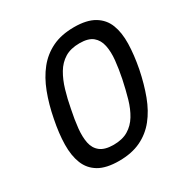

<svg xmlns="http://www.w3.org/2000/svg" viewBox="-163 -845 962 990"><g transform="rotate(-30 317.5 -350.0)"><path d="M83 -350Q98 -428 123 -493.5Q148 -559 186 -606.5Q224 -654 278.5 -680.5Q333 -707 409 -707Q484 -707 528.5 -680.5Q573 -654 591.5 -606.5Q610 -559 608.5 -493.5Q607 -428 592 -350Q576 -271 551.5 -205.5Q527 -140 489 -92.5Q451 -45 396.5 -19Q342 7 267 7Q191 7 147 -19Q103 -45 84 -92.5Q65 -140 66 -205.5Q67 -271 83 -350ZM491 -350Q502 -404 507 -453Q512 -502 504 -540Q496 -578 470 -599.5Q444 -621 392 -621Q339 -621 304 -599.5Q269 -578 246.5 -540Q224 -502 209.5 -453Q195 -404 185 -350Q173 -293 168 -244Q163 -195 170.5 -158Q178 -121 205 -100Q232 -79 284 -79Q336 -79 371 -100Q406 -121 428.5 -158Q451 -195 465 -244Q479 -293 491 -350Z"/></g></svg>

Font: Albert Sans Medium
Style: Italic
Weight: 500
Italic angle: -11.25°
Designer: Andreas Rasmussen
Foundry: a.Foundry
Version: Version 1.025